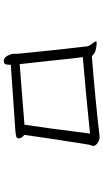

<svg xmlns="http://www.w3.org/2000/svg" viewBox="220 -838 559 1040"><g transform="rotate(90 500.0 -317.5)"><path d="M690 -121 331 -96Q330 -68 325 -63Q320 -58 310 -58Q292 -58 281.5 -78Q271 -98 271 -112V-130Q263 -215 251.5 -323Q240 -431 230 -513Q228 -519 225.5 -522.5Q223 -526 222 -529Q219 -533 211 -543.5Q203 -554 203 -558Q203 -561 215 -561Q230 -561 251 -555.5Q272 -550 283 -535Q366 -541 512 -555Q658 -569 718 -577H722Q738 -577 754 -566Q770 -555 770 -542Q770 -537 767 -531Q767 -530 765.5 -527.5Q764 -525 763 -519Q724 -272 710 -169Q728 -156 729 -141V-138Q729 -129 720.5 -126Q712 -123 690 -121ZM309 -305 327 -144 655 -170Q671 -271 703 -525Q500 -504 289 -486Q296 -437 309 -305Z"/></g></svg>

Font: JyunsaiKaai Light
Style: Regular
Weight: 300
Designer: Fontworks Inc.
Version: Version 0.030;April 7, 2024;FontCreator 14.0.0.2901 64-bit